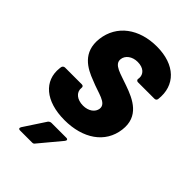

<svg xmlns="http://www.w3.org/2000/svg" viewBox="-212 -601 863 863"><g transform="rotate(45 219.0 -170.0)"><path d="M196 7C313 7 398 -50 410 -147C422 -242 348 -276 282 -299C229 -319 176 -327 181 -366C184 -391 209 -411 244 -411C282 -411 303 -390 300 -362L299 -359C298 -352 303 -347 309 -347H414C421 -347 426 -351 427 -358C439 -456 372 -521 256 -521C144 -521 61 -461 49 -362C38 -267 105 -231 162 -210C217 -186 276 -181 272 -142C269 -117 244 -98 209 -98C171 -98 145 -119 148 -148V-150C149 -157 145 -162 138 -162H31C24 -162 18 -157 17 -150L16 -142C6 -54 75 7 196 7ZM87 181H164C170 181 174 180 178 174L263 72C270 64 268 57 258 57H164C158 57 152 60 148 65L81 167C76 175 79 181 87 181Z"/></g></svg>

Font: Barlow Semi Condensed
Style: Bold Italic
Weight: 700
Width: 4
Italic angle: -7°
Designer: Jeremy Tribby
Foundry: Tribby Type
Version: Version 1.422;hotconv 1.0.109;makeotfexe 2.5.65596